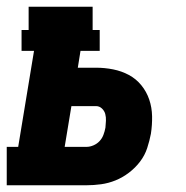

<svg xmlns="http://www.w3.org/2000/svg" viewBox="-31 -550 551 570"><path d="M-11 0V-114H23L70 -399H33V-461H54V-530H244V-461H265V-399H208L200 -349H254Q280 -349 305 -344Q330 -339 351.5 -327.5Q373 -316 388.5 -297Q404 -278 412 -254.5Q420 -231 420.5 -205Q421 -179 417 -153Q413 -132 406 -110.5Q399 -89 385 -70.5Q371 -52 352 -37.5Q333 -23 312 -14.5Q291 -6 269 -3Q247 0 226 0ZM161 -114H226Q236 -114 246.5 -118.5Q257 -123 264.5 -131Q272 -139 276 -149.5Q280 -160 282 -171Q283 -181 283.5 -191.5Q284 -202 281.5 -211.5Q279 -221 271.5 -228Q264 -235 254 -235H181Z"/></svg>

Font: Iosevka Curly Slab HvObl
Style: Regular
Weight: 900
Italic angle: -9°
Monospace: yes
Designer: Belleve Invis
Foundry: Belleve Invis
Version: Version 11.1.0; ttfautohint (v1.8.3)